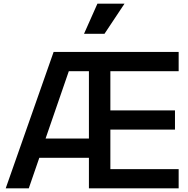

<svg xmlns="http://www.w3.org/2000/svg" viewBox="-20 -1029 1029 1049"><path d="M439 -844.2 512.2 -1008.8H660.2L550.8 -844.2ZM11.2 0 272.9 -745.1H956.1V-640.1H583V-425.8H936V-320.8H583V-105H956.1V0H465.8V-167H194.8L137.2 0ZM229 -272H465.8V-640.1H356Z"/></svg>

Font: Plus Jakarta Sans SemiBold
Style: Regular
Weight: 600
Designer: Gumpita Rahayu
Foundry: Tokotype
Version: Version 2.006